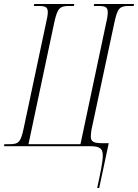

<svg xmlns="http://www.w3.org/2000/svg" viewBox="-44 -734 693 964"><path d="M444 210H454L502 -15H471C427 -15 412 -23 412 -47C412 -56 413 -67 415 -81L530 -619C546 -693 556 -704 604 -704H627L629 -714H429L427 -704H450C483 -704 497 -699 497 -673C497 -661 495 -643 489 -619L360 -10H99L228 -619C244 -692 255 -704 303 -704H327L329 -714H128L126 -704H149C183 -704 196 -699 196 -673C196 -660 193 -643 187 -618L76 -95C60 -18 50 -10 1 -10H-22L-24 0H408C464 0 472 16 472 49C472 80 459 139 444 210Z"/></svg>

Font: Noto Serif Display ExtraCondensed ExtraLight
Style: Italic
Weight: 200
Width: 2
Italic angle: -12°
Designer: Monotype Design Team
Foundry: Monotype Imaging Inc.
Version: Version 2.009